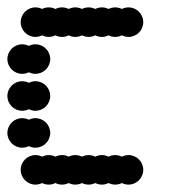

<svg xmlns="http://www.w3.org/2000/svg" viewBox="-20 -500 472 520"><path d="M36 -40C36 -18 54 0 76 0C82.5 0 88.6 -1.6 94 -4.3C99.4 -1.6 105.5 0 112 0C118.5 0 124.6 -1.6 130 -4.3C135.4 -1.6 141.5 0 148 0C154.5 0 160.6 -1.6 166 -4.3C171.4 -1.6 177.5 0 184 0C190.5 0 196.6 -1.6 202 -4.3C207.4 -1.6 213.5 0 220 0C226.5 0 232.6 -1.6 238 -4.3C243.4 -1.6 249.5 0 256 0C262.5 0 268.6 -1.6 274 -4.3C279.4 -1.6 285.5 0 292 0C298.5 0 304.6 -1.6 310 -4.3C315.4 -1.6 321.5 0 328 0C350 0 368 -18 368 -40C368 -62 350 -80 328 -80C321.5 -80 315.4 -78.4 310 -75.7C304.6 -78.4 298.5 -80 292 -80C285.5 -80 279.4 -78.4 274 -75.7C268.6 -78.4 262.5 -80 256 -80C249.5 -80 243.4 -78.4 238 -75.7C232.6 -78.4 226.5 -80 220 -80C213.5 -80 207.4 -78.4 202 -75.7C196.6 -78.4 190.5 -80 184 -80C177.5 -80 171.4 -78.4 166 -75.7C160.6 -78.4 154.5 -80 148 -80C141.5 -80 135.4 -78.4 130 -75.7C124.6 -78.4 118.5 -80 112 -80C105.5 -80 99.4 -78.4 94 -75.7C88.6 -78.4 82.5 -80 76 -80C54 -80 36 -62 36 -40ZM0 -140C0 -118 18 -100 40 -100C46.5 -100 52.6 -101.6 58 -104.3C63.4 -101.6 69.5 -100 76 -100C98 -100 116 -118 116 -140C116 -162 98 -180 76 -180C69.5 -180 63.4 -178.4 58 -175.7C52.6 -178.4 46.5 -180 40 -180C18 -180 0 -162 0 -140ZM0 -240C0 -218 18 -200 40 -200C46.5 -200 52.6 -201.6 58 -204.3C63.4 -201.6 69.5 -200 76 -200C98 -200 116 -218 116 -240C116 -262 98 -280 76 -280C69.5 -280 63.4 -278.4 58 -275.7C52.6 -278.4 46.5 -280 40 -280C18 -280 0 -262 0 -240ZM0 -340C0 -318 18 -300 40 -300C46.5 -300 52.6 -301.6 58 -304.3C63.4 -301.6 69.5 -300 76 -300C98 -300 116 -318 116 -340C116 -362 98 -380 76 -380C69.5 -380 63.4 -378.4 58 -375.7C52.6 -378.4 46.5 -380 40 -380C18 -380 0 -362 0 -340ZM36 -440C36 -418 54 -400 76 -400C82.5 -400 88.6 -401.6 94 -404.3C99.4 -401.6 105.5 -400 112 -400C118.5 -400 124.6 -401.6 130 -404.3C135.4 -401.6 141.5 -400 148 -400C154.5 -400 160.6 -401.6 166 -404.3C171.4 -401.6 177.5 -400 184 -400C190.5 -400 196.6 -401.6 202 -404.3C207.4 -401.6 213.5 -400 220 -400C226.5 -400 232.6 -401.6 238 -404.3C243.4 -401.6 249.5 -400 256 -400C262.5 -400 268.6 -401.6 274 -404.3C279.4 -401.6 285.5 -400 292 -400C298.5 -400 304.6 -401.6 310 -404.3C315.4 -401.6 321.5 -400 328 -400C350 -400 368 -418 368 -440C368 -462 350 -480 328 -480C321.5 -480 315.4 -478.4 310 -475.7C304.6 -478.4 298.5 -480 292 -480C285.5 -480 279.4 -478.4 274 -475.7C268.6 -478.4 262.5 -480 256 -480C249.5 -480 243.4 -478.4 238 -475.7C232.6 -478.4 226.5 -480 220 -480C213.5 -480 207.4 -478.4 202 -475.7C196.6 -478.4 190.5 -480 184 -480C177.5 -480 171.4 -478.4 166 -475.7C160.6 -478.4 154.5 -480 148 -480C141.5 -480 135.4 -478.4 130 -475.7C124.6 -478.4 118.5 -480 112 -480C105.5 -480 99.4 -478.4 94 -475.7C88.6 -478.4 82.5 -480 76 -480C54 -480 36 -462 36 -440Z"/></svg>

Font: Dotrice Condensed
Style: Bold
Weight: 700
Width: 2
Monospace: yes
Designer: Paul Flo Williams
Foundry: His Deeds Are Dust
Version: Version 1.001